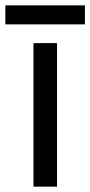

<svg xmlns="http://www.w3.org/2000/svg" viewBox="-40 -697 337 717"><path d="M173 0H85V-536H173ZM277 -677V-606H-20V-677Z"/></svg>

Font: Noto Serif Ottoman Siyaq
Style: Regular
Weight: 400
Designer: Sérgio Martins
Version: Version 1.005; ttfautohint (v1.8.4.7-5d5b)